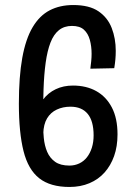

<svg xmlns="http://www.w3.org/2000/svg" viewBox="-20 -733 541 763"><path d="M256 10Q180 10 136 -24.5Q92 -59 73.5 -132.5Q55 -206 55 -321Q55 -428 68.5 -503Q82 -578 109.5 -624.5Q137 -671 177.5 -692Q218 -713 271 -713Q335 -713 371.5 -688Q408 -663 424 -621.5Q440 -580 440 -531Q440 -513 438.5 -496.5Q437 -480 434 -462L339 -460Q341 -475 342.5 -490Q344 -505 344 -519Q344 -549 337 -574.5Q330 -600 313.5 -615Q297 -630 266 -630Q235 -630 214 -613Q193 -596 180.5 -563.5Q168 -531 161.5 -484Q155 -437 153 -377.5Q151 -318 151 -247Q151 -216 154 -185Q157 -154 167.5 -129.5Q178 -105 199 -90Q220 -75 256 -75Q277 -75 295 -83.5Q313 -92 325.5 -108Q338 -124 345 -146Q352 -168 352 -195Q352 -252 328.5 -280.5Q305 -309 260 -309Q230 -309 205.5 -297.5Q181 -286 167 -262.5Q153 -239 152 -202L120 -268Q130 -309 150.5 -336.5Q171 -364 201.5 -378.5Q232 -393 270 -393Q323 -393 362.5 -371Q402 -349 424.5 -306Q447 -263 447 -199Q447 -151 433.5 -113Q420 -75 395.5 -47.5Q371 -20 335.5 -5Q300 10 256 10Z"/></svg>

Font: Truculenta SemiBold
Style: Regular
Weight: 600
Version: Version 1.002